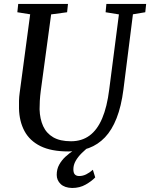

<svg xmlns="http://www.w3.org/2000/svg" viewBox="-20 -763 766 980"><path d="M658.5 -690 610 -306Q599 -220.5 575.2 -160Q551.5 -99.5 515.8 -62Q480 -24.5 433.2 -7.2Q386.5 10 329 10Q241.5 10 186.5 -17.2Q131.5 -44.5 105 -94Q78.5 -143.5 77 -209Q76.5 -228 77 -248.5Q77.5 -269 80.5 -290L134 -690L68.5 -700.5L73 -743H327L322.5 -700.5L241 -689.5L188 -298.5Q184.5 -271.5 183.2 -248.2Q182 -225 182 -205Q183.5 -156 200.2 -119.2Q217 -82.5 251.8 -62.2Q286.5 -42 342.5 -42Q397.5 -42 437 -71Q476.5 -100 501.5 -158.8Q526.5 -217.5 537.5 -306.5L587 -689.5L519 -700.5L523 -743H726L721.5 -700.5ZM348 196.5Q309.5 195.5 289.5 176.2Q269.5 157 269.5 129.5Q269.5 100.5 282 77.8Q294.5 55 314.2 36.8Q334 18.5 356.8 3.8Q379.5 -11 400.5 -23.5L424 -35L439 -18Q416.5 -0.5 397.2 18.5Q378 37.5 366.2 58.2Q354.5 79 354.5 101Q354.5 119.5 362.2 127.5Q370 135.5 384 135.5Q402.5 135.5 419.8 127Q437 118.5 454 103.5L466 142.5Q447.5 162 417.2 179.2Q387 196.5 348 196.5Z"/></svg>

Font: Merriweather 24pt
Style: Italic
Weight: 400
Italic angle: -7.8°
Designer: Eben Sorkin
Foundry: Eben Sorkin
Version: Version 2.101